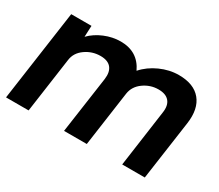

<svg xmlns="http://www.w3.org/2000/svg" viewBox="-103 -783 1152 1009"><g transform="rotate(30 473.0 -278.0)"><path d="M734 -556Q825 -556 868 -504Q911 -452 898 -359L847 0H710L758 -343Q765 -388 744.5 -412.5Q724 -437 679 -437Q630 -437 589.5 -408Q549 -379 542 -333L495 0H357L406 -343Q412 -388 392 -412.5Q372 -437 327 -437Q277 -437 236 -408Q195 -379 189 -333L142 0H5L83 -550H206L203 -482Q236 -516 284 -536Q332 -556 381 -556Q486 -556 529 -464Q566 -506 621.5 -531Q677 -556 734 -556Z"/></g></svg>

Font: Oakes Grotesk
Style: Bold Italic
Weight: 600
Italic angle: -8°
Designer: Samuel Oakes
Foundry: Samuel Oakes
Version: Version 1.000;PS 001.000;hotconv 1.0.88;makeotf.lib2.5.64775